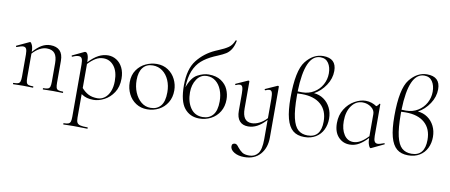

<svg xmlns="http://www.w3.org/2000/svg" viewBox="-82 -1077 4001 1706"><g transform="rotate(10 1919.0 -223.5)"><path d="M492 0Q469 0 456 -1L404 -2L351 -1Q338 0 315 0Q312 0 312 -6Q312 -12 315 -12Q344 -12 357 -17Q370 -22 375 -36.5Q380 -51 380 -81V-248Q380 -309 357 -337Q334 -365 285 -365Q253 -365 219.5 -346.5Q186 -328 158 -296V-81Q158 -51 162.5 -36.5Q167 -22 180.5 -17Q194 -12 223 -12Q226 -12 226 -6Q226 0 223 0Q200 0 187 -1L135 -2L82 -1Q69 0 46 0Q43 0 43 -6Q43 -12 46 -12Q75 -12 88 -17Q101 -22 106 -36.5Q111 -51 111 -81V-281Q111 -316 103 -331Q95 -346 75 -346Q59 -346 19 -331H17Q13 -331 11.5 -335.5Q10 -340 14 -342L125 -394Q127 -395 130 -395Q138 -395 148 -372.5Q158 -350 158 -315V-311Q198 -357 235 -378Q272 -399 312 -399Q368 -399 397.5 -369Q427 -339 427 -278V-81Q427 -51 431.5 -36.5Q436 -22 449.5 -17Q463 -12 492 -12Q495 -12 495 -6Q495 0 492 0Z M985 -215Q985 -141 951 -89.5Q917 -38 867 -12.5Q817 13 771 13Q738 13 712 6Q686 -1 660 -19V194Q660 224 668 238Q676 252 697 257.5Q718 263 763 263Q765 263 765 269Q765 275 763 275Q729 275 710 274L638 273L584 274Q571 275 548 275Q545 275 545 269Q545 263 548 263Q576 263 589.5 257.5Q603 252 608 238Q613 224 613 194V-278Q613 -315 605 -331Q597 -347 576 -347Q552 -347 521 -332H519Q515 -332 513.5 -336.5Q512 -341 516 -343L619 -392L627 -394Q642 -394 651 -371.5Q660 -349 660 -307Q705 -355 747 -377Q789 -399 833 -399Q874 -399 909 -377Q944 -355 964.5 -313.5Q985 -272 985 -215ZM930 -184Q930 -270 892.5 -318Q855 -366 797 -366Q759 -366 726.5 -346.5Q694 -327 660 -291V-74Q689 -41 722.5 -24Q756 -7 804 -7Q839 -7 868 -28.5Q897 -50 913.5 -90Q930 -130 930 -184Z M1062 -198Q1062 -263 1093.5 -308.5Q1125 -354 1173.5 -376.5Q1222 -399 1273 -399Q1331 -399 1374.5 -370Q1418 -341 1441.5 -293.5Q1465 -246 1465 -193Q1465 -131 1436.5 -84Q1408 -37 1360 -12Q1312 13 1255 13Q1198 13 1154 -15.5Q1110 -44 1086 -92.5Q1062 -141 1062 -198ZM1407 -167Q1407 -227 1386 -275.5Q1365 -324 1327 -352Q1289 -380 1240 -380Q1183 -380 1151 -340.5Q1119 -301 1119 -227Q1119 -167 1140 -116.5Q1161 -66 1198 -35.5Q1235 -5 1283 -5Q1341 -5 1374 -44Q1407 -83 1407 -167Z M1936 -195Q1936 -132 1907.5 -85Q1879 -38 1830.5 -12.5Q1782 13 1725 13Q1641 13 1591 -49Q1541 -111 1541 -254Q1541 -402 1603.5 -481.5Q1666 -561 1762 -604L1790 -616Q1844 -638 1875.5 -660Q1907 -682 1924 -725Q1926 -729 1931 -727.5Q1936 -726 1935 -723Q1925 -674 1906 -645Q1887 -616 1862 -600.5Q1837 -585 1792 -566Q1781 -562 1759 -552Q1693 -522 1651 -485Q1609 -448 1584.5 -389Q1560 -330 1557 -239Q1589 -330 1642 -358.5Q1695 -387 1743 -387Q1811 -387 1854.5 -358Q1898 -329 1917 -285.5Q1936 -242 1936 -195ZM1879 -168Q1879 -225 1860.5 -271.5Q1842 -318 1808.5 -344.5Q1775 -371 1731 -371Q1672 -371 1638.5 -321Q1605 -271 1605 -202Q1605 -117 1643.5 -61Q1682 -5 1753 -5Q1811 -5 1845 -44.5Q1879 -84 1879 -168Z M2374 -388V70Q2374 164 2322.5 222.5Q2271 281 2178 281Q2124 281 2087.5 259Q2051 237 2051 205Q2051 191 2059 184.5Q2067 178 2078 178Q2088 178 2096 184.5Q2104 191 2114 205Q2135 231 2156.5 245.5Q2178 260 2220 260Q2269 260 2298 224Q2327 188 2327 94V-80Q2286 -35 2246.5 -14Q2207 7 2165 7Q2115 7 2088 -24Q2061 -55 2061 -115V-270Q2061 -311 2054.5 -328.5Q2048 -346 2031 -346Q2016 -346 1995 -336H1993Q1989 -336 1988 -341Q1987 -346 1991 -347L2096 -394L2099 -395Q2102 -395 2105 -393Q2108 -391 2108 -388V-145Q2108 -85 2129 -56Q2150 -27 2192 -27Q2226 -27 2262 -45.5Q2298 -64 2327 -96V-270Q2327 -311 2320.5 -328.5Q2314 -346 2298 -346Q2283 -346 2262 -336H2260Q2256 -336 2254.5 -341Q2253 -346 2257 -347L2362 -394L2366 -395Q2368 -395 2371 -393Q2374 -391 2374 -388Z M2863 -185Q2863 -130 2841 -85Q2819 -40 2776 -13.5Q2733 13 2673 13Q2609 13 2570 -19.5Q2531 -52 2512 -123Q2493 -194 2493 -311Q2493 -556 2560 -640.5Q2627 -725 2716 -725Q2835 -725 2835 -611Q2835 -543 2794 -481Q2753 -419 2692 -386Q2741 -382 2780 -355Q2819 -328 2841 -284Q2863 -240 2863 -185ZM2546 -376Q2559 -375 2586 -375Q2645 -375 2692 -403.5Q2739 -432 2765 -479.5Q2791 -527 2791 -581Q2791 -637 2766.5 -673.5Q2742 -710 2694 -710Q2555 -710 2546 -376ZM2820 -152Q2820 -251 2759 -305Q2698 -359 2587 -359Q2560 -359 2546 -358V-336Q2546 -210 2563 -137.5Q2580 -65 2613.5 -35.5Q2647 -6 2700 -6Q2760 -6 2790 -43Q2820 -80 2820 -152Z M3384 -56Q3388 -56 3389 -51.5Q3390 -47 3386 -46L3275 7L3271 8Q3262 8 3252.5 -17.5Q3243 -43 3243 -79Q3207 -39 3167.5 -15Q3128 9 3081 9Q3020 9 2979 -35.5Q2938 -80 2938 -160Q2938 -232 2972 -286.5Q3006 -341 3057.5 -370Q3109 -399 3158 -399Q3185 -399 3210.5 -390.5Q3236 -382 3256 -368Q3272 -377 3280 -394Q3281 -395 3285 -394.5Q3289 -394 3289 -392V-106Q3289 -72 3297.5 -56.5Q3306 -41 3326 -41Q3336 -41 3350.5 -45.5Q3365 -50 3382 -56ZM3243 -95V-295Q3243 -331 3209 -355.5Q3175 -380 3133 -380Q3072 -380 3033.5 -326.5Q2995 -273 2995 -188Q2995 -113 3026 -66Q3057 -19 3110 -19Q3173 -19 3243 -95Z M3800 -185Q3800 -130 3778 -85Q3756 -40 3713 -13.5Q3670 13 3610 13Q3546 13 3507 -19.5Q3468 -52 3449 -123Q3430 -194 3430 -311Q3430 -556 3497 -640.5Q3564 -725 3653 -725Q3772 -725 3772 -611Q3772 -543 3731 -481Q3690 -419 3629 -386Q3678 -382 3717 -355Q3756 -328 3778 -284Q3800 -240 3800 -185ZM3483 -376Q3496 -375 3523 -375Q3582 -375 3629 -403.5Q3676 -432 3702 -479.5Q3728 -527 3728 -581Q3728 -637 3703.5 -673.5Q3679 -710 3631 -710Q3492 -710 3483 -376ZM3757 -152Q3757 -251 3696 -305Q3635 -359 3524 -359Q3497 -359 3483 -358V-336Q3483 -210 3500 -137.5Q3517 -65 3550.5 -35.5Q3584 -6 3637 -6Q3697 -6 3727 -43Q3757 -80 3757 -152Z"/></g></svg>

Font: Cormorant Infant Light
Style: Regular
Weight: 300
Designer: Christian Thalmann (Catharsis Fonts)
Version: Version 3.000